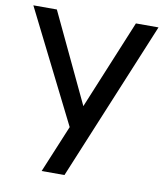

<svg xmlns="http://www.w3.org/2000/svg" viewBox="-83 -771 714 837"><g transform="rotate(10 274.0 -352.5)"><path d="M158 0 254 -231 252 -196 -3 -705H101L297 -291H280L451 -705H551L259 0Z"/></g></svg>

Font: Nunito Sans 10pt Condensed SemiBold
Style: Regular
Weight: 600
Width: 3
Designer: Vernon Adams
Foundry: Vernon Adams
Version: Version 3.101;gftools[0.9.27]